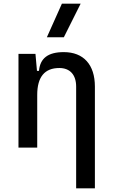

<svg xmlns="http://www.w3.org/2000/svg" viewBox="-20 -815 626 1060"><path d="M400.4 224.6H503.9V-336.9C503.9 -458 441.4 -527.3 332 -527.3C245.1 -527.3 201.2 -493.2 195.3 -423.8H184.1L175.8 -517.6H82V0H185.5V-291C185.5 -390.6 226.6 -439.5 307.6 -439.5C366.2 -439.5 400.4 -402.3 400.4 -336.9ZM238.8 -609.4H332.5L425.3 -794.9H321.8Z"/></svg>

Font: CaskaydiaCove Nerd Font
Style: Regular
Weight: 400
Designer: Aaron Bell
Foundry: Saja Typeworks
Version: Version 2111.1;Nerd Fonts 2.3.3